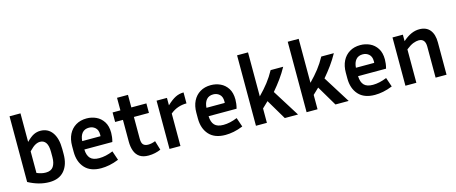

<svg xmlns="http://www.w3.org/2000/svg" viewBox="-44 -1339 4628 1948"><g transform="rotate(-15 2270.0 -365.0)"><path d="M506 -227Q506 -118 452 -54Q398 10 294 10Q186 10 75 -50V-740H190V-440Q236 -486 269 -501.5Q302 -517 337 -517Q417 -517 461.5 -455Q506 -393 506 -281ZM306 -410Q282 -410 255.5 -396Q229 -382 190 -341V-114Q217 -103 239.5 -98Q262 -93 284 -93Q340 -93 364 -129Q388 -165 388 -227V-281Q388 -348 366.5 -379Q345 -410 306 -410Z M1024 -29Q972 -8 926 1Q880 10 839 10Q726 10 668 -54Q610 -118 610 -224V-284Q610 -355 636 -407Q662 -459 710 -488Q758 -517 823 -517Q876 -517 922.5 -495.5Q969 -474 998.5 -428.5Q1028 -383 1028 -312Q1028 -291 1025 -267.5Q1022 -244 1015 -218H721Q723 -156 752 -125Q781 -94 845 -94Q879 -94 915.5 -102Q952 -110 991 -126ZM823 -420Q777 -420 751.5 -390.5Q726 -361 722 -306H914Q915 -311 915 -315.5Q915 -320 915 -324Q915 -372 888 -396Q861 -420 823 -420Z M1465 -17Q1439 -5 1405 2.5Q1371 10 1336 10Q1278 10 1243 -14Q1208 -38 1192.5 -81Q1177 -124 1177 -179V-407H1095V-507H1177V-639H1292V-507H1450V-407H1292V-179Q1292 -133 1309.5 -115.5Q1327 -98 1360 -98Q1376 -98 1394.5 -101.5Q1413 -105 1436 -114Z M1843 -402Q1796 -402 1753.5 -387.5Q1711 -373 1672 -341V0H1557V-507H1666V-429Q1717 -477 1757 -497Q1797 -517 1843 -517Z M2329 -29Q2277 -8 2231 1Q2185 10 2144 10Q2031 10 1973 -54Q1915 -118 1915 -224V-284Q1915 -355 1941 -407Q1967 -459 2015 -488Q2063 -517 2128 -517Q2181 -517 2227.5 -495.5Q2274 -474 2303.5 -428.5Q2333 -383 2333 -312Q2333 -291 2330 -267.5Q2327 -244 2320 -218H2026Q2028 -156 2057 -125Q2086 -94 2150 -94Q2184 -94 2220.5 -102Q2257 -110 2296 -126ZM2128 -420Q2082 -420 2056.5 -390.5Q2031 -361 2027 -306H2219Q2220 -311 2220 -315.5Q2220 -320 2220 -324Q2220 -372 2193 -396Q2166 -420 2128 -420Z M2768 0 2643 -211Q2613 -181 2580 -151V0H2465V-740H2580V-278Q2637 -336 2678.5 -389.5Q2720 -443 2755 -507H2887Q2854 -447 2815 -393Q2776 -339 2729 -284L2907 0Z M3300 0 3175 -211Q3145 -181 3112 -151V0H2997V-740H3112V-278Q3169 -336 3210.5 -389.5Q3252 -443 3287 -507H3419Q3386 -447 3347 -393Q3308 -339 3261 -284L3439 0Z M3899 -29Q3847 -8 3801 1Q3755 10 3714 10Q3601 10 3543 -54Q3485 -118 3485 -224V-284Q3485 -355 3511 -407Q3537 -459 3585 -488Q3633 -517 3698 -517Q3751 -517 3797.5 -495.5Q3844 -474 3873.5 -428.5Q3903 -383 3903 -312Q3903 -291 3900 -267.5Q3897 -244 3890 -218H3596Q3598 -156 3627 -125Q3656 -94 3720 -94Q3754 -94 3790.5 -102Q3827 -110 3866 -126ZM3698 -420Q3652 -420 3626.5 -390.5Q3601 -361 3597 -306H3789Q3790 -311 3790 -315.5Q3790 -320 3790 -324Q3790 -372 3763 -396Q3736 -420 3698 -420Z M4283 -410Q4258 -410 4226 -398Q4194 -386 4150 -351V0H4035V-507H4144V-439Q4191 -480 4233 -498.5Q4275 -517 4318 -517Q4391 -517 4429 -470.5Q4467 -424 4467 -340V0H4352V-326Q4352 -410 4283 -410Z"/></g></svg>

Font: Inria Sans
Style: Bold
Weight: 700
Designer: Black Foundry Team
Foundry: Black Foundry
Version: Version 1.2; ttfautohint (v1.8.3)